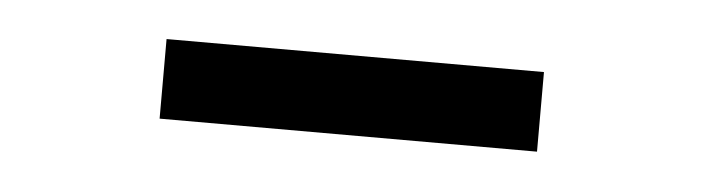

<svg xmlns="http://www.w3.org/2000/svg" viewBox="-23 -709 547 149"><g transform="rotate(5 250.0 -635.0)"><path d="M103 -604V-666H397V-604Z"/></g></svg>

Font: Newsreader 9pt
Style: Regular
Weight: 400
Designer: Hugues Gentile
Foundry: Production Type
Version: Version 1.003